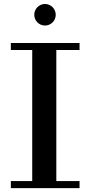

<svg xmlns="http://www.w3.org/2000/svg" viewBox="-20 -972 467 992"><path d="M157 -895.5C157 -865 182 -840 212.5 -840C243 -840 268 -865 268 -895.5C268 -926 243 -951.5 212.5 -951.5C182 -951.5 157 -926 157 -895.5ZM36 -36.5V0H391V-36.5H271V-713.5H391V-750H36V-713.5H146.5V-36.5Z"/></svg>

Font: Bodoni* 06pt Medium
Style: Regular
Weight: 500
Version: Version 2.3